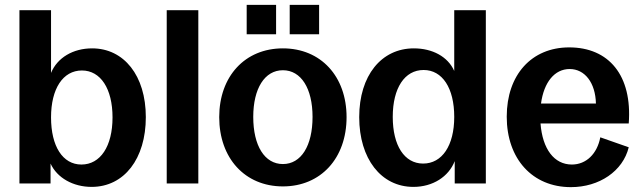

<svg xmlns="http://www.w3.org/2000/svg" viewBox="-20 -755 2637 790"><path d="M357 14C491 14 580 -102 580 -273C580 -444 490 -556 359 -556C281 -556 216 -518 190 -455V-713H60V0H188V-82C215 -23 281 14 357 14ZM315 -78C238 -78 190 -153 190 -272C190 -390 239 -465 317 -465C394 -465 443 -390 443 -272C443 -153 393 -78 315 -78Z M666 0H796V-713H666Z M1144 12C1300 12 1406 -104 1406 -273C1406 -441 1300 -556 1144 -556C988 -556 882 -441 882 -273C882 -104 988 12 1144 12ZM1144 -80C1069 -80 1022 -155 1022 -274C1022 -391 1069 -466 1144 -466C1219 -466 1266 -391 1266 -274C1266 -155 1219 -80 1144 -80ZM1172 -614H1293V-735H1172ZM995 -614H1116V-735H995Z M1681 14C1761 14 1826 -28 1851 -92V0H1979V-713H1849V-463C1823 -522 1759 -556 1683 -556C1549 -556 1458 -444 1458 -273C1458 -102 1548 14 1681 14ZM1721 -82C1644 -82 1596 -156 1596 -274C1596 -393 1645 -467 1723 -467C1800 -467 1849 -393 1849 -274C1849 -156 1799 -82 1721 -82Z M2329 15C2446 15 2543 -51 2567 -149L2450 -190C2437 -122 2392 -78 2333 -78C2260 -78 2212 -142 2204 -247H2567C2582 -445 2485 -560 2322 -560C2167 -560 2065 -447 2065 -275C2065 -101 2171 15 2329 15ZM2206 -329C2218 -417 2262 -471 2324 -471C2386 -471 2430 -415 2432 -329Z"/></svg>

Font: Ronzino
Style: Bold
Weight: 700
Designer: Nunzio Mazzaferro
Foundry: Collletttivo
Version: Version 1.000;Glyphs 3.3 (3337)